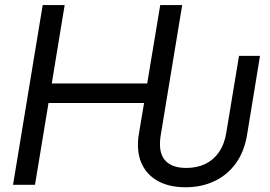

<svg xmlns="http://www.w3.org/2000/svg" viewBox="-20 -748 1094 777"><path d="M731 9.8Q663.1 9.8 616.9 -16.6Q570.8 -43 551 -91.3Q531.2 -139.6 542 -206.1L563 -331.1H176.3L121.6 0H32.7L152.8 -727.5H241.7L189.5 -410.2H575.7L628.4 -727.5H717.3L630.9 -203.6Q619.1 -136.2 645.5 -102.3Q671.9 -68.4 733.9 -68.4Q777.8 -68.4 811.3 -84.7Q844.7 -101.1 866.5 -132.8Q888.2 -164.6 895.5 -209.5L947.3 -522H1032.2L979.5 -200.2Q968.3 -133.8 934.3 -86.9Q900.4 -40 848.1 -15.1Q795.9 9.8 731 9.8Z"/></svg>

Font: Inter 28pt
Style: Italic
Weight: 400
Italic angle: -9.3988°
Designer: Rasmus Andersson
Foundry: rsms
Version: Version 4.001;git-66647c0bb